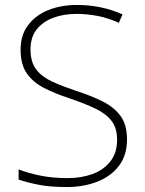

<svg xmlns="http://www.w3.org/2000/svg" viewBox="-20 -837 584 774"><path d="M492 -275Q492 -211 459.5 -168.5Q427 -126 372 -104.5Q317 -83 249 -83Q182 -83 136.5 -92Q91 -101 55 -113V-154Q94 -139 143 -129Q192 -119 252 -119Q308 -119 353 -135.5Q398 -152 425 -186.5Q452 -221 452 -274Q452 -321 429.5 -350Q407 -379 364 -399.5Q321 -420 259 -441Q201 -460 156.5 -483Q112 -506 87.5 -542Q63 -578 63 -637Q63 -696 93.5 -736Q124 -776 175 -796.5Q226 -817 290 -817Q389 -817 474 -779L459 -745Q415 -765 372.5 -773Q330 -781 288 -781Q237 -781 195 -765.5Q153 -750 128 -718.5Q103 -687 103 -638Q103 -587 126 -557Q149 -527 189.5 -508.5Q230 -490 283 -472Q346 -452 393 -428.5Q440 -405 466 -369.5Q492 -334 492 -275Z"/></svg>

Font: Noto Sans Kannada UI ExtraLight
Style: Regular
Weight: 200
Designer: Jelle Bosma - Monotype Design Team
Foundry: Monotype Imaging Inc.
Version: Version 2.005; ttfautohint (v1.8.4.7-5d5b)